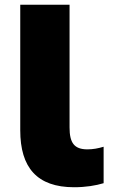

<svg xmlns="http://www.w3.org/2000/svg" viewBox="-20 -770 475 806"><path d="M65 -223C65 -67 135 16 291 16C340 16 382 9 415 -1V-154C392 -147 370 -143 347 -143C291 -143 272 -171 272 -235V-750H65Z"/></svg>

Font: Bounded
Style: Bold
Weight: 700
Designer: Vlad Churkin
Version: Version 3.0